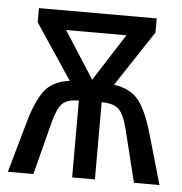

<svg xmlns="http://www.w3.org/2000/svg" viewBox="-44 -579 588 622"><g transform="rotate(5 250.0 -268.5)"><path d="M50 -163Q70 -235 96.5 -269.5Q123 -304 178 -311L58 -491V-537H441V-491L322 -311Q377 -303 403.5 -268.5Q430 -234 450 -163L497 0H414L372 -170Q360 -218 343 -234.5Q326 -251 287 -251V0H213V-250Q175 -250 159 -233.5Q143 -217 131 -171L87 0H4ZM348 -474H152L250 -321Z"/></g></svg>

Font: Noto Sans Mono UI Cond
Style: Regular
Weight: 400
Width: 3
Monospace: yes
Designer: Monotype Design team
Foundry: Monotype Imaging Inc.
Version: Version 1.000